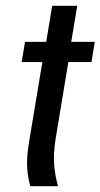

<svg xmlns="http://www.w3.org/2000/svg" viewBox="-20 -645 348 665"><path d="M85 0Q76.7 -29.2 74.2 -62.5Q71.7 -95.8 80 -149.2L126.7 -430H55L66.7 -500H140L160.8 -625H247.5L226.7 -500H308.3L296.7 -430H216.7L172.5 -163.3Q164.2 -109.2 167.9 -70.4Q171.7 -31.7 180 -5V0Z"/></svg>

Font: Familjen Grotesk GF
Style: Italic
Weight: 400
Designer: Anders Wikstroem, Jonas Baeckman, Matilda Gysing, Kristian Moeller
Foundry: Familjen STHML AB
Version: Version 2.000; Beta; Release 4; Build 6